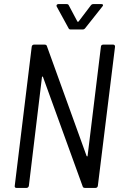

<svg xmlns="http://www.w3.org/2000/svg" viewBox="-20 -918 597 938"><path d="M396 -780 480 -886C486 -892 484 -898 476 -898H436C431 -898 427 -896 424 -892L364 -813C362 -811 359 -811 358 -813L316 -892C314 -897 310 -898 305 -898H265C258 -898 254 -892 257 -886L315 -780C317 -775 321 -774 326 -774H383C388 -774 392 -775 396 -780ZM473 -690 408 -157C408 -153 405 -153 403 -156L209 -693C208 -698 203 -700 198 -700H146C140 -700 136 -696 135 -690L52 -10C51 -4 54 0 60 0H110C115 0 120 -4 121 -10L185 -541C185 -545 188 -545 190 -542L384 -7C385 -2 390 0 395 0H447C453 0 457 -4 458 -10L542 -690C542 -696 539 -700 533 -700H484C478 -700 473 -696 473 -690Z"/></svg>

Font: Barlow Semi Condensed
Style: Italic
Weight: 400
Width: 4
Italic angle: -7°
Designer: Jeremy Tribby
Foundry: Tribby Type
Version: Version 1.422;hotconv 1.0.109;makeotfexe 2.5.65596